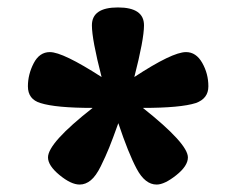

<svg xmlns="http://www.w3.org/2000/svg" viewBox="-20 -770 634 516"><path d="M480 -630Q507 -630 523.5 -601Q540 -572 540 -538Q540 -505 506 -493Q465 -480 364 -480Q485 -384 485 -347Q485 -324 453.5 -299Q422 -274 401 -274Q370 -274 347.5 -316Q325 -358 298 -439Q283 -397 273.5 -373.5Q264 -350 251 -323.5Q238 -297 224 -285.5Q210 -274 194 -274Q171 -274 140 -299.5Q109 -325 109 -347Q109 -386 229 -480Q130 -480 89 -493Q55 -503 55 -538Q55 -570 70.5 -600Q86 -630 114 -630Q149 -630 253 -563Q227 -664 227 -702Q227 -750 297 -750Q367 -750 367 -702Q367 -664 341 -563Q443 -630 480 -630Z"/></svg>

Font: Solway
Style: Bold
Weight: 700
Designer: Mariya V. Pigoulevskaya
Foundry: The Northern Block Ltd.
Version: Version 1.000;hotconv 1.0.109;makeotfexe 2.5.65596